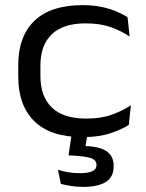

<svg xmlns="http://www.w3.org/2000/svg" viewBox="-20 -517 565 742"><path d="M299.1 12.9Q176 12.9 113.3 -48Q50.5 -108.9 50.5 -221.6V-264.5Q50.5 -376.7 113.3 -436.9Q176 -497.1 298.7 -497.1Q339.7 -497.1 372.5 -490.3Q405.2 -483.4 430.4 -472.5Q455.6 -461.6 472.9 -450.8L480.9 -375.9Q450.8 -396.5 409.5 -411.6Q368.1 -426.7 310.7 -426.7Q224.4 -426.7 180.3 -384.7Q136.2 -342.6 136.2 -263.7V-222.8Q136.2 -143.8 180.6 -101.3Q225.1 -58.7 312.7 -58.7Q370.7 -58.7 412.6 -74Q454.5 -89.2 485.9 -110.1L477.8 -34.3Q450.8 -16.7 406.2 -1.9Q361.6 12.9 299.1 12.9ZM319.6 -8.5 306.5 72.5 273.7 46.9Q282.7 46.5 292 46.6Q301.4 46.6 310.7 47.2Q366.8 49.7 393 68.2Q419.2 86.8 419.2 123.8V126.7Q419.2 167 388.9 186.2Q358.5 205.3 300.5 205.3Q276.3 205.3 253.8 201.6Q231.2 197.9 215.2 193.7L203.9 138.8Q222.6 145.4 244.3 148.8Q266 152.2 290.2 152.2Q319.9 152.2 336.4 144.8Q352.9 137.3 352.9 121.8V120.5Q352.9 102.1 333 94.6Q313.1 87.2 264.2 84.4Q256.7 83.9 252.7 83.8Q248.6 83.7 245 83.6L258.3 -8.5Z"/></svg>

Font: Anek Gurmukhi Medium SemiExpanded
Style: Regular
Weight: 500
Width: 6
Version: Version 1.003